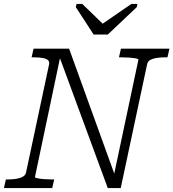

<svg xmlns="http://www.w3.org/2000/svg" viewBox="-39 -958 883 978"><path d="M438 -782H510L658 -922L661 -938H630L456 -818H504L380 -938H351L347 -922ZM-19 0 -9 -44H2Q26 -44 46 -47.5Q66 -51 79 -59Q92 -67 94 -81L211 -630Q214 -645 204.5 -652.5Q195 -660 176.5 -663Q158 -666 133 -666H122L132 -710H313L548 -60L539 -55L666 -654Q667 -658 653.5 -660.5Q640 -663 620 -664.5Q600 -666 581 -666H567L577 -710H824L814 -666H802Q766 -666 740 -658.5Q714 -651 710 -629L576 0H510L257 -687L272 -688L139 -56Q138 -53 151.5 -50Q165 -47 185 -45.5Q205 -44 223 -44H237L227 0Z"/></svg>

Font: Roboto Serif 20pt ExtraLight
Style: Italic
Weight: 250
Italic angle: -10°
Version: Version 1.007